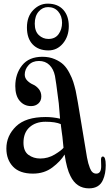

<svg xmlns="http://www.w3.org/2000/svg" viewBox="-20 -935 601 1055"><path d="M151 -352Q113 -352 88.5 -380.5Q64 -409 64 -462Q64 -529 101.5 -576Q139 -623 213 -623Q251 -623 281 -610Q311 -597 329 -579.5Q347 -562 361.5 -534Q376 -506 382.5 -485.5Q389 -465 396 -436Q403 -405 429 -245Q455 -85 458 -70Q462 -50 465 -38.5Q468 -27 474 -11.5Q480 4 488.5 11.5Q497 19 509 19Q536 19 536 -22Q536 -28 535.5 -40.5Q535 -53 535 -57Q535 -75 545 -75Q561 -75 561 -27Q561 19 546 53Q526 100 469 100Q400 100 367 32Q347 -6 335 -86Q313 -49 268 -15Q223 19 161 19Q88 19 51.5 -19.5Q15 -58 15 -119Q15 -189 68 -240.5Q121 -292 231 -292Q270 -292 310 -283Q306 -339 303 -367Q286 -501 282 -518Q274 -556 251.5 -578Q229 -600 194 -600Q158 -600 137 -577Q116 -554 116 -525Q116 -506 130 -492Q144 -478 161.5 -470.5Q179 -463 193 -446Q207 -429 207 -405Q207 -381 191 -366.5Q175 -352 151 -352ZM314 -253Q285 -266 230 -266Q176 -266 142.5 -236Q109 -206 109 -151Q109 -104 136.5 -84Q164 -64 201 -64Q244 -64 280.5 -86Q317 -108 329 -123L323 -183Q321 -196 319 -212Q317 -228 315.5 -239Q314 -250 314 -253ZM242 -915Q297 -915 327.5 -881.5Q358 -848 358 -791Q358 -735 326 -696.5Q294 -658 246 -658Q191 -658 159.5 -691Q128 -724 128 -784Q128 -844 162.5 -879.5Q197 -915 242 -915ZM244 -896Q214 -896 192.5 -871.5Q171 -847 171 -805Q171 -763 193.5 -742Q216 -721 246 -721Q283 -721 302 -747.5Q321 -774 321 -810Q321 -847 300 -871.5Q279 -896 244 -896Z"/></svg>

Font: Henny Penny
Style: Regular
Weight: 400
Designer: Olga Umpeleva
Foundry: Brownfox
Version: Version 1.001